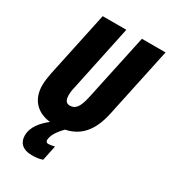

<svg xmlns="http://www.w3.org/2000/svg" viewBox="-226 -824 1041 1175"><g transform="rotate(30 294.0 -237.0)"><path d="M191 240C216 240 241 239 268 229L290 123C273 127 256 130 246 130C237 130 228 124 228 112C230 81 246 50 291 3C398 -19 456 -95 483 -221L588 -714H421L321 -247C304 -167 282 -139 243 -139C218 -139 205 -155 205 -193C205 -207 207 -226 212 -246L311 -714H144L45 -249C39 -219 35 -187 35 -164C35 -65 92 -3 188 8C139 47 96 95 96 157C96 205 127 240 191 240Z"/></g></svg>

Font: Noto Sans ExtraCondensed Black
Style: Italic
Weight: 900
Width: 2
Italic angle: -12°
Designer: Monotype Design Team
Foundry: Monotype Imaging Inc.
Version: Version 2.013